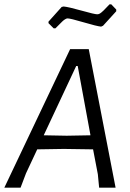

<svg xmlns="http://www.w3.org/2000/svg" viewBox="-34 -867 602 887"><path d="M480 -847 503 -823V-815L442 -748L433 -744Q413 -746 352 -764Q291 -782 278 -782Q273 -782 266 -777.5Q259 -773 254 -768Q249 -763 238.5 -752.5Q228 -742 222 -736H214L190 -760V-767L251 -835L260 -837Q282 -835 342.5 -818Q403 -801 415 -801Q420 -801 424.5 -803Q429 -805 435 -810Q441 -815 445 -819Q449 -823 458 -832.5Q467 -842 472 -847ZM376 -640 500 0H424L418 -62L396 -177L261 -179L138 -177L86 -66L61 0H-14L290 -640ZM318 -562 168 -242 274 -240 384 -242 325 -562Z"/></svg>

Font: Alegreya Sans
Style: Italic
Weight: 400
Italic angle: -7°
Designer: Juan Pablo del Peral
Foundry: Huerta Tipografica
Version: Version 2.007